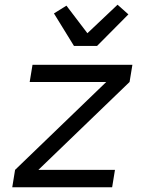

<svg xmlns="http://www.w3.org/2000/svg" viewBox="-20 -795 640 815"><path d="M32 0 44 -74 431 -447H106L118 -520H542L530 -447L143 -74H468L456 0ZM294 -600 209 -738 262 -771 351 -654 479 -775 525 -734 392 -600Z"/></svg>

Font: Iosevka Extended
Style: Italic
Weight: 400
Width: 7
Italic angle: -9°
Monospace: yes
Designer: Belleve Invis
Foundry: Belleve Invis
Version: Version 32.5.0; ttfautohint (v1.8.4)